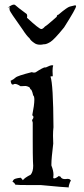

<svg xmlns="http://www.w3.org/2000/svg" viewBox="-20 -811 365 833"><path d="M279 2Q278 2 278 0Q278 -5 283 -19Q287 -29 288 -29L287 -21V-25Q287 -35 273 -35L262 -34Q247 -34 242 -45Q237 -45 236 -48Q222 -37 215 -37Q213 -37 211 -39L212 -53Q212 -71 203 -93V-98Q203 -124 211 -188L210 -222Q210 -243 212 -259Q211 -447 199 -479Q206 -481 209 -481Q210 -481 210 -480L209 -478L208 -503Q208 -520 211 -526Q210 -528 206 -528Q198 -528 178 -518L176 -519Q168 -519 134 -497L128 -496Q123 -496 118 -498Q55 -482 47.5 -474.5Q40 -467 27 -461L26 -462Q28 -444 35 -444L39 -445Q42 -447 45 -447Q54 -447 69 -437L92 -438Q111 -434 111 -426V-424H112Q118 -424 124 -397Q129 -394 129 -378Q129 -356 120 -311Q125 -308 125 -303Q125 -297 119 -290L122 -279V-203Q122 -137 123 -111L124 -92Q124 -66 113 -53Q87 -40 79 -29Q79 -31 70 -40Q42 -37 38 -30Q34 -23 34 -22Q39 -22 48 -9L49 -8L52 -10Q52 -8 112 -8H158Q263 2 277 2ZM154 -617Q162 -617 170 -619H173Q182 -619 198.5 -629Q215 -639 258 -692Q310 -774 310 -784Q310 -788 306 -788Q305 -788 299.5 -786.5Q294 -785 283 -782.5Q272 -780 233 -747Q227 -747 226 -738Q182 -699 175 -696Q166 -685 159 -685Q150 -685 97 -734L98 -741Q98 -746 96 -750Q54 -781 46 -789Q44 -791 40 -791Q31 -791 13 -777L28 -783Q21 -782 21 -775Q21 -773 22 -766.5Q23 -760 78 -683Q96 -655 108 -645Q113 -635 128 -625Q138 -617 154 -617Z"/></svg>

Font: Xiaobo Songti 小帛宋体
Style: Regular
Weight: 400
Version: Version 1.501;March 17, 2024;FontCreator 14.0.0.2814 64-bit